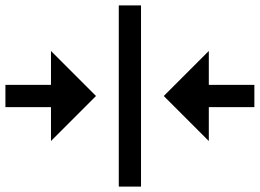

<svg xmlns="http://www.w3.org/2000/svg" viewBox="-20 -714 958 708"><path d="M750 -194V-319H918V-401H750V-526L584 -360ZM168 -526V-401H0V-319H168V-194L334 -360ZM418 -26H500V-694H418Z"/></svg>

Font: JetBrainsMono NF
Style: Regular
Weight: 400
Designer: Philipp Nurullin, Konstantin Bulenkov
Foundry: JetBrains
Version: Version 2.251; ttfautohint (v1.8.3);Nerd Fonts 2.2.2